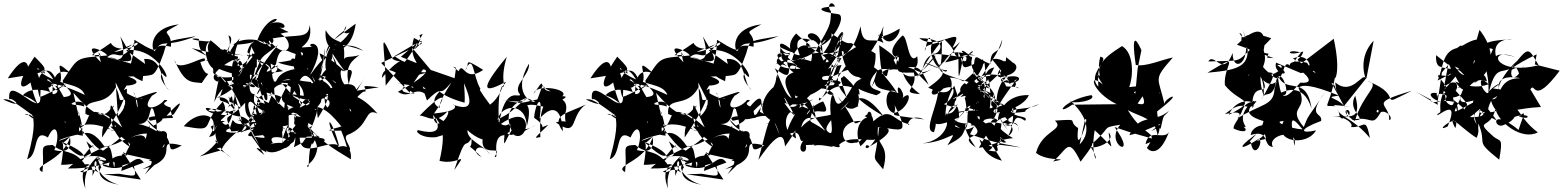

<svg xmlns="http://www.w3.org/2000/svg" viewBox="-42 -975 9435 1159"><path d="M677 74C804 96 773 89 764 10C727 -1 609 83 700 -48L868 -11C818 24 930 -57 832 78C943 -33 929 -7 818 46C1079 -21 863 -145 1055 -97C933 -28 1033 -124 917 -189C1025 -40 953 -199 791 -227C881 -220 852 -349 883 -316C937 -142 875 -125 859 -218C807 -45 888 -207 745 -142C892 -221 986 -102 938 -84C1032 -237 855 -171 957 -161C796 -244 860 -286 806 -344C776 -281 783 -410 764 -417C820 -313 739 -349 884 -216C975 -264 911 -250 959 -272C996 -313 1098 -418 1007 -285C980 -265 817 -289 864 -246C1060 -288 991 -223 988 -326C893 -354 1008 -369 951 -372C911 -319 799 -295 875 -397C990 -463 743 -364 717 -361C802 -353 774 -446 704 -329C847 -434 860 -329 717 -416C703 -377 704 -338 574 -145C573 -319 649 -105 652 -223C709 -109 563 -278 421 -205C522 -193 447 -379 619 -259C632 -365 610 -381 695 -206C511 -371 576 -239 474 -287C465 -404 586 -314 657 -447C700 -368 649 -360 737 -380C669 -420 761 -364 670 -274L656 -477C713 -366 726 -319 724 -435C726 -455 670 -384 750 -500C563 -435 905 -452 731 -513C971 -516 907 -534 718 -672C920 -697 1013 -435 937 -533C906 -504 978 -431 978 -431C924 -466 951 -628 828 -619C853 -486 888 -487 946 -654C969 -735 956 -725 1142 -757C937 -677 946 -750 890 -665C866 -693 869 -808 1037 -828C902 -755 998 -804 990 -693C836 -728 974 -607 769 -735C770 -564 684 -542 818 -485C842 -658 795 -588 749 -617C824 -562 760 -587 618 -632C643 -618 743 -573 684 -755C764 -616 807 -572 605 -630C674 -686 671 -574 776 -720C614 -594 592 -727 607 -647L786 -718C814 -701 662 -646 627 -716C510 -630 474 -640 566 -644C578 -598 532 -730 567 -599C428 -741 597 -665 605 -640C411 -622 436 -636 337 -489C332 -454 445 -399 343 -389C284 -489 242 -582 203 -540C316 -452 441 -479 470 -402C368 -451 198 -510 301 -430C452 -531 247 -398 197 -390C151 -526 256 -610 295 -493C220 -365 243 -575 291 -273C248 -505 295 -570 385 -532C260 -642 355 -531 316 -467C286 -425 256 -515 241 -492C365 -427 274 -383 256 -421C256 -421 151 -460 96 -400C235 -353 194 -256 142 -477C72 -417 52 -468 167 -633C260 -536 271 -545 5 -502C92 -639 127 -609 130 -555C227 -580 270 -485 186 -564C165 -534 212 -526 201 -394C213 -247 -2 -541 14 -375C32 -391 118 -309 -22 -374C36 -396 196 -223 188 -276C41 -284 136 -302 166 -264C62 -329 200 -219 161 -271C151 -245 185 -238 122 -14C195 -37 152 -206 247 -145C297 -256 325 -157 286 -69C397 -41 406 -116 347 -243C381 -222 260 -215 380 -150C252 -95 327 -150 456 -167C454 -336 359 -375 405 -342C349 -350 471 -386 466 -332C338 -379 285 -247 372 -274C378 -324 465 -313 427 -263C411 -212 498 -237 425 -170C412 -221 351 -167 459 -156L401 -415C600 -182 612 -328 647 -337C599 -278 639 -149 743 -88C709 -174 714 -106 589 -90C474 -259 432 -96 435 -214C568 -35 559 -87 579 -65C745 -174 751 -211 624 -211C810 -26 734 -192 690 57L826 6C769 -72 741 85 582 26C547 -36 690 80 531 -31C638 37 619 -57 465 -27C647 -120 617 -119 647 37C666 -47 616 45 368 42C495 -82 544 22 479 -122C635 13 477 -119 523 -94C448 -58 495 32 330 -119C550 -31 467 19 327 20C365 -199 294 -57 382 -152C340 4 139 22 214 64C231 -79 184 -97 276 -100C347 -38 402 -83 476 25C420 39 530 -33 516 87C592 -68 458 10 587 93C490 4 481 85 442 60C592 10 403 -17 474 164C445 13 603 -67 541 -20C622 46 502 -102 570 37C568 28 512 112 676 140C555 110 501 -18 615 27C625 -77 788 -8 700 -58L808 109L585 77Z M1478 -520C1447 -351 1351 -583 1251 -358C1294 -591 1287 -497 1272 -482C1177 -516 1392 -640 1384 -614C1463 -640 1319 -594 1374 -501C1382 -704 1443 -590 1315 -665C1379 -627 1266 -734 1218 -635C1253 -635 1251 -619 1167 -601C1206 -469 1247 -585 1176 -474C1112 -481 1072 -468 1012 -612C1024 -520 1218 -665 1193 -609C1273 -612 1163 -587 1365 -530C1372 -466 1341 -457 1479 -397C1337 -491 1405 -437 1266 -386C1366 -404 1381 -274 1217 -306C1234 -351 1450 -248 1254 -290C1311 -290 1333 -306 1303 -362C1156 -212 1276 -176 1067 -213C1169 -330 1308 -280 1220 -148C1308 -168 1204 -211 1316 -242C1250 -269 1215 -106 1354 -24C1215 -132 1222 -54 1298 -88C1191 -175 1325 -72 1323 -161C1331 -294 1321 -114 1163 -30C1342 -86 1270 -47 1319 -111C1407 -213 1432 -182 1354 -182C1306 -310 1325 -229 1438 -355C1430 -224 1512 -256 1577 -252C1432 -147 1475 -246 1389 -252C1509 -216 1418 -150 1311 -183C1339 -201 1398 -224 1344 -195C1383 -318 1330 -187 1469 -238C1399 -301 1413 -244 1313 -308C1470 -275 1284 -311 1279 -296C1162 -361 1184 -292 1289 -281L1382 -374C1344 -179 1313 -189 1262 -305C1237 -273 1272 -121 1230 -211C1324 -252 1335 -325 1378 -302C1304 -423 1241 -289 1324 -492C1483 -235 1383 -343 1335 -393C1452 -191 1375 -231 1516 -191C1395 -406 1496 -378 1500 -318C1530 -205 1484 -247 1582 -349C1476 -309 1488 -379 1495 -408C1440 -397 1456 -588 1569 -439C1516 -387 1551 -533 1507 -502C1556 -328 1543 -408 1583 -259C1481 -201 1408 -310 1523 -99C1397 -277 1501 -292 1492 -218C1612 -92 1568 -100 1599 -276C1497 -273 1568 -197 1555 -279C1397 -288 1560 -329 1462 -226C1457 -151 1465 -258 1519 -225C1436 -148 1424 -145 1550 -160C1559 -249 1663 -388 1582 -352C1484 -401 1477 -420 1530 -365C1497 -292 1451 -315 1506 -231C1484 -160 1382 -233 1358 -394C1300 -346 1422 -320 1352 -486C1441 -195 1409 -153 1480 -287C1543 -228 1520 -369 1411 -172C1397 -177 1615 -253 1553 -143C1449 -145 1457 -200 1554 -39C1504 -77 1476 -104 1568 -55C1537 -134 1550 27 1731 -120C1754 -180 1742 -155 1697 -197C1703 -114 1727 -154 1889 -152C1808 -133 1829 9 1819 32C1780 26 1899 5 1870 -148C1836 -99 1846 -64 1838 -193C1869 -134 1854 -90 1813 -221C1907 -103 2026 -47 2076 -13C2087 -157 1935 -58 2006 -79C1899 -301 1960 -274 2005 -93C1948 -144 1771 -2 1767 -144C1914 -142 1964 -153 1870 -80C1886 -108 1766 -280 1843 -217C1807 -185 1770 -205 1733 -276C1741 -149 1773 -176 1875 -145C1828 -248 1633 -124 1663 -91C1670 -243 1627 -201 1696 -219C1653 -136 1638 -36 1710 -101C1609 -142 1502 -59 1605 -112C1555 -185 1758 -121 1682 -125C1697 -17 1718 -363 1678 -362C1658 -157 1664 -277 1666 -298C1628 -245 1608 -357 1509 -359C1597 -253 1589 -211 1794 -159C1600 -181 1620 -327 1525 -292C1503 -322 1490 -425 1590 -396C1596 -457 1708 -544 1779 -337C1615 -518 1674 -489 1540 -458C1595 -576 1511 -383 1510 -410C1538 -487 1550 -404 1652 -478C1609 -485 1523 -500 1534 -444C1473 -437 1441 -568 1490 -510C1548 -660 1519 -608 1636 -704C1528 -575 1470 -484 1551 -406C1551 -358 1585 -353 1567 -416C1677 -384 1639 -415 1710 -310C1655 -369 1711 -386 1764 -324C1747 -363 1632 -266 1516 -179C1752 -294 1703 -306 1751 -288C1834 -214 1839 -268 1755 -295C1793 -268 1833 -315 1888 -366C1802 -475 1816 -405 1978 -357C1867 -428 1987 -368 1933 -325C1875 -417 2012 -476 1877 -262C1841 -424 2019 -444 2079 -302C2033 -312 2160 -448 2161 -419C2182 -450 2103 -466 2245 -448L2050 -418L1969 -584C1853 -520 1935 -474 1782 -443C1900 -236 1823 -354 1870 -309C1811 -337 1904 -276 1696 -414C1847 -329 1875 -406 1891 -417C1774 -285 1668 -333 1793 -271C1768 -267 1726 -257 1597 -398C1522 -181 1462 -312 1498 -345C1493 -321 1702 -237 1642 -200C1702 -125 1609 -293 1748 -284C1697 -155 1804 -292 1697 -164C1654 -232 1773 -222 1732 -86C1845 -149 1771 -94 1786 -116C1867 -223 1899 -398 1860 -331C1957 -326 2036 -169 2027 -213C1909 -184 1925 -184 2043 -187C1979 -237 2017 -219 2059 -64C2100 -69 2020 -138 2054 -160C2193 -212 2156 -330 2237 -289C2084 -466 2059 -321 2163 -515C2072 -340 2014 -443 2054 -328C2221 -523 1936 -458 2065 -453C2012 -448 2002 -581 2028 -545C2126 -578 2059 -503 2065 -460C2033 -582 2091 -613 2128 -643C2080 -625 2030 -643 2034 -606C2048 -779 1986 -683 1924 -793C1907 -626 2079 -628 2105 -832C1956 -722 1939 -718 1925 -648C1990 -793 2044 -772 2047 -813C2059 -839 2001 -755 2068 -778C1963 -629 1901 -762 2151 -669C1996 -767 1943 -589 1987 -729C1895 -663 1911 -461 1973 -564C1908 -531 1970 -526 1885 -486C1862 -529 1933 -534 2018 -447C1852 -567 2058 -491 1966 -637C2018 -487 1979 -347 1883 -531C2057 -401 1892 -411 1955 -415C1985 -456 1817 -561 1952 -397C1818 -394 1932 -725 1936 -593C2010 -635 1903 -725 2046 -536C2047 -540 1945 -632 1887 -653C1905 -576 1929 -665 1825 -514C1963 -759 1785 -714 1842 -693C1695 -682 1860 -681 1827 -824C1821 -735 1756 -772 1597 -742C1635 -840 1616 -740 1593 -791C1766 -761 1710 -568 1577 -739C1626 -775 1628 -657 1511 -731C1573 -902 1696 -868 1582 -830C1679 -867 1704 -788 1642 -811C1757 -747 1682 -820 1580 -726C1629 -629 1515 -778 1558 -705C1544 -744 1404 -750 1366 -704C1573 -715 1473 -764 1451 -660C1531 -582 1512 -640 1483 -653C1401 -523 1330 -567 1405 -743C1259 -581 1434 -651 1307 -679C1334 -622 1318 -663 1229 -732C1173 -655 1290 -644 1114 -685C1256 -611 1240 -617 1397 -610C1314 -626 1279 -690 1219 -611C1356 -643 1142 -587 1159 -740C1099 -750 1095 -729 1240 -724C1176 -738 1195 -575 1255 -557C1353 -693 1373 -749 1337 -761C1377 -644 1252 -659 1437 -640C1259 -660 1380 -717 1378 -571C1242 -594 1317 -582 1253 -589C1209 -532 1339 -462 1242 -547C1246 -495 1391 -486 1508 -571C1509 -637 1511 -758 1495 -648C1368 -479 1389 -556 1441 -576L1488 -732C1486 -678 1435 -748 1568 -530C1531 -664 1637 -553 1668 -546C1565 -525 1576 -548 1624 -587C1647 -732 1707 -645 1761 -647C1765 -685 1868 -627 1636 -598C1713 -566 1869 -562 1804 -555C1764 -720 1744 -714 1732 -561C1800 -542 1860 -555 1885 -390C1857 -587 1893 -383 1917 -684C1925 -567 1844 -439 1835 -480C1685 -493 1787 -515 1727 -475C1772 -488 1798 -406 1790 -396C1626 -432 1617 -348 1764 -320C1817 -438 1849 -346 1805 -272C1944 -372 1924 -428 1758 -301C1740 -326 1839 -524 1661 -487C1745 -518 1707 -467 1709 -381C1766 -463 1780 -606 1870 -442C1820 -625 1650 -676 1742 -559C1599 -534 1645 -458 1598 -479C1743 -461 1700 -516 1639 -345C1574 -440 1673 -530 1523 -523L1603 -410C1536 -354 1578 -520 1588 -471C1560 -548 1642 -516 1632 -577C1664 -605 1525 -496 1582 -566C1518 -636 1477 -542 1576 -717C1509 -670 1475 -661 1472 -574C1455 -629 1362 -442 1419 -554C1442 -485 1344 -760 1359 -483C1382 -428 1386 -692 1423 -580C1424 -507 1361 -480 1318 -486C1238 -577 1344 -432 1384 -421C1346 -457 1252 -418 1390 -472C1573 -491 1492 -361 1364 -564C1392 -571 1313 -448 1469 -461C1549 -681 1452 -615 1447 -646C1631 -562 1604 -576 1552 -480C1633 -485 1601 -457 1588 -631C1432 -476 1580 -538 1417 -437C1470 -491 1283 -478 1388 -432L1383 -402L1517 -528Z M2466 -540C2334 -753 2513 -515 2339 -636L2460 -708C2416 -711 2580 -685 2457 -746C2406 -589 2567 -561 2378 -632C2581 -814 2483 -683 2457 -678C2537 -764 2458 -755 2510 -770C2423 -609 2369 -568 2286 -458C2284 -700 2238 -816 2329 -618C2398 -580 2392 -658 2263 -504C2273 -626 2422 -484 2456 -443C2419 -462 2397 -444 2462 -410C2299 -418 2470 -471 2358 -470C2479 -462 2416 -434 2512 -556C2558 -554 2515 -503 2360 -421C2445 -361 2482 -506 2579 -339C2502 -456 2495 -472 2533 -433C2494 -467 2540 -361 2535 -368C2651 -483 2589 -368 2684 -478C2603 -355 2610 -330 2613 -323C2526 -367 2633 -446 2673 -468C2545 -485 2571 -408 2762 -355C2763 -366 2766 -376 2759 -473C2794 -388 2831 -294 2696 -342C2671 -360 2785 -309 2578 -290C2671 -418 2631 -421 2491 -277C2531 -279 2586 -216 2663 -307C2676 -272 2584 -167 2572 -280C2559 -303 2689 -136 2484 -189C2456 -187 2499 -138 2591 -147C2733 -191 2728 -181 2591 -273C2589 -227 2667 -240 2611 -4C2728 26 2787 -76 2700 52C2777 -182 2760 -66 2804 -140C2811 -45 2754 -137 2865 -27C2785 -66 2863 -126 2914 -43C2897 -89 2773 -126 2780 -190C2831 -137 2918 -111 2874 -154C2845 -6 3007 -112 2944 -31C2975 1 2918 -157 3003 -159C2996 -59 3003 -130 3062 -211C3162 -277 3045 -138 3200 -224C3085 -170 3123 -165 3075 -185C3058 -138 2996 -173 3034 -177C3050 -301 3022 -140 2938 -279C2829 -220 3007 -295 2912 -171C3195 -425 3160 -102 3060 -161C2966 -326 3108 -370 3138 -386C3008 -267 3032 -295 2961 -252C2984 -347 3134 -361 3138 -212C3182 -380 3098 -341 3139 -339C3204 -360 3312 -279 3334 -373C3264 -395 3208 -357 3220 -147C3190 -146 3163 -121 3268 -221C3171 -190 3294 -188 3182 -264C3190 -361 3239 -422 3215 -259C3305 -360 3350 -301 3356 -182C3279 -284 3385 -290 3494 -344C3393 -273 3454 -138 3313 -236C3420 -267 3362 -179 3370 -290C3408 -400 3273 -414 3238 -315C3393 -389 3387 -394 3352 -394C3402 -437 3193 -472 3180 -410C3259 -516 3194 -458 3283 -424C3207 -423 3261 -530 3202 -375C3067 -343 3114 -353 2986 -372C3214 -337 3071 -414 3189 -362C3166 -348 3047 -416 3151 -591C3159 -521 3047 -459 3097 -405C3098 -375 3005 -472 2969 -217C2959 -490 2997 -441 3012 -481C2892 -418 2832 -408 3017 -632C2969 -471 3025 -453 2983 -448C3011 -483 2953 -332 2876 -329C2967 -320 2899 -337 2826 -483C2828 -488 2833 -386 2858 -439C2811 -518 2818 -663 2766 -549C2802 -590 2742 -635 2875 -553C2757 -472 2757 -611 2726 -545C2692 -577 2680 -577 2711 -566L2702 -503L2558 -553L2448 -684L2259 -595L2431 -416L2465 -518L2538 -538Z M4194 74C4321 96 4290 89 4281 10C4244 -1 4126 83 4217 -48L4385 -11C4335 24 4447 -57 4349 78C4460 -33 4446 -7 4335 46C4596 -21 4380 -145 4572 -97C4450 -28 4550 -124 4434 -189C4542 -40 4470 -199 4308 -227C4398 -220 4369 -349 4400 -316C4454 -142 4392 -125 4376 -218C4324 -45 4405 -207 4262 -142C4409 -221 4503 -102 4455 -84C4549 -237 4372 -171 4474 -161C4313 -244 4377 -286 4323 -344C4293 -281 4300 -410 4281 -417C4337 -313 4256 -349 4401 -216C4492 -264 4428 -250 4476 -272C4513 -313 4615 -418 4524 -285C4497 -265 4334 -289 4381 -246C4577 -288 4508 -223 4505 -326C4410 -354 4525 -369 4468 -372C4428 -319 4316 -295 4392 -397C4507 -463 4260 -364 4234 -361C4319 -353 4291 -446 4221 -329C4364 -434 4377 -329 4234 -416C4220 -377 4221 -338 4091 -145C4090 -319 4166 -105 4169 -223C4226 -109 4080 -278 3938 -205C4039 -193 3964 -379 4136 -259C4149 -365 4127 -381 4212 -206C4028 -371 4093 -239 3991 -287C3982 -404 4103 -314 4174 -447C4217 -368 4166 -360 4254 -380C4186 -420 4278 -364 4187 -274L4173 -477C4230 -366 4243 -319 4241 -435C4243 -455 4187 -384 4267 -500C4080 -435 4422 -452 4248 -513C4488 -516 4424 -534 4235 -672C4437 -697 4530 -435 4454 -533C4423 -504 4495 -431 4495 -431C4441 -466 4468 -628 4345 -619C4370 -486 4405 -487 4463 -654C4486 -735 4473 -725 4659 -757C4454 -677 4463 -750 4407 -665C4383 -693 4386 -808 4554 -828C4419 -755 4515 -804 4507 -693C4353 -728 4491 -607 4286 -735C4287 -564 4201 -542 4335 -485C4359 -658 4312 -588 4266 -617C4341 -562 4277 -587 4135 -632C4160 -618 4260 -573 4201 -755C4281 -616 4324 -572 4122 -630C4191 -686 4188 -574 4293 -720C4131 -594 4109 -727 4124 -647L4303 -718C4331 -701 4179 -646 4144 -716C4027 -630 3991 -640 4083 -644C4095 -598 4049 -730 4084 -599C3945 -741 4114 -665 4122 -640C3928 -622 3953 -636 3854 -489C3849 -454 3962 -399 3860 -389C3801 -489 3759 -582 3720 -540C3833 -452 3958 -479 3987 -402C3885 -451 3715 -510 3818 -430C3969 -531 3764 -398 3714 -390C3668 -526 3773 -610 3812 -493C3737 -365 3760 -575 3808 -273C3765 -505 3812 -570 3902 -532C3777 -642 3872 -531 3833 -467C3803 -425 3773 -515 3758 -492C3882 -427 3791 -383 3773 -421C3773 -421 3668 -460 3613 -400C3752 -353 3711 -256 3659 -477C3589 -417 3569 -468 3684 -633C3777 -536 3788 -545 3522 -502C3609 -639 3644 -609 3647 -555C3744 -580 3787 -485 3703 -564C3682 -534 3729 -526 3718 -394C3730 -247 3515 -541 3531 -375C3549 -391 3635 -309 3495 -374C3553 -396 3713 -223 3705 -276C3558 -284 3653 -302 3683 -264C3579 -329 3717 -219 3678 -271C3668 -245 3702 -238 3639 -14C3712 -37 3669 -206 3764 -145C3814 -256 3842 -157 3803 -69C3914 -41 3923 -116 3864 -243C3898 -222 3777 -215 3897 -150C3769 -95 3844 -150 3973 -167C3971 -336 3876 -375 3922 -342C3866 -350 3988 -386 3983 -332C3855 -379 3802 -247 3889 -274C3895 -324 3982 -313 3944 -263C3928 -212 4015 -237 3942 -170C3929 -221 3868 -167 3976 -156L3918 -415C4117 -182 4129 -328 4164 -337C4116 -278 4156 -149 4260 -88C4226 -174 4231 -106 4106 -90C3991 -259 3949 -96 3952 -214C4085 -35 4076 -87 4096 -65C4262 -174 4268 -211 4141 -211C4327 -26 4251 -192 4207 57L4343 6C4286 -72 4258 85 4099 26C4064 -36 4207 80 4048 -31C4155 37 4136 -57 3982 -27C4164 -120 4134 -119 4164 37C4183 -47 4133 45 3885 42C4012 -82 4061 22 3996 -122C4152 13 3994 -119 4040 -94C3965 -58 4012 32 3847 -119C4067 -31 3984 19 3844 20C3882 -199 3811 -57 3899 -152C3857 4 3656 22 3731 64C3748 -79 3701 -97 3793 -100C3864 -38 3919 -83 3993 25C3937 39 4047 -33 4033 87C4109 -68 3975 10 4104 93C4007 4 3998 85 3959 60C4109 10 3920 -17 3991 164C3962 13 4120 -67 4058 -20C4139 46 4019 -102 4087 37C4085 28 4029 112 4193 140C4072 110 4018 -18 4132 27C4142 -77 4305 -8 4217 -58L4325 109L4102 77Z M5010 -630C5050 -599 4973 -533 5050 -777C4992 -691 4984 -650 5030 -593C4991 -698 4831 -641 4807 -643C4877 -720 4858 -680 4764 -773C4687 -695 4730 -595 4884 -664C4735 -572 4649 -614 4671 -688C4803 -625 4720 -688 4720 -688C4607 -775 4700 -584 4748 -683C4717 -654 4680 -580 4750 -537C4811 -638 4655 -551 4677 -661C4758 -591 4862 -463 4941 -571C4860 -615 4717 -635 4819 -618C4812 -653 4703 -501 4771 -546C4709 -526 4648 -504 4767 -338C4755 -489 4682 -412 4792 -386C4773 -389 4920 -495 4991 -405C4894 -381 4975 -565 5027 -626C4953 -400 4885 -333 4904 -386C4924 -354 4960 -491 5101 -448C4985 -241 5005 -427 4980 -398C4946 -311 5015 -122 4951 -184C4922 -213 5034 -311 5086 -365C4977 -221 4893 -322 4794 -205C4827 -340 4935 -170 4847 -365C4756 -459 4818 -309 4722 -332C4762 -361 4798 -365 4708 -347C4663 -472 4662 -305 4595 -393C4600 -229 4612 -255 4714 -181C4654 -273 4654 -321 4695 -385C4770 -259 4771 -245 4693 -353C4843 -312 4939 -442 4784 -323C4794 -396 4848 -305 4941 -184C4827 -274 4839 -198 4871 -344C4796 -216 4821 -328 4927 -363C4981 -260 4902 -323 4870 -296C4848 -388 4893 -271 4783 -345C4908 -435 4915 -522 5018 -464L4855 -449C4856 -428 4813 -440 4783 -398C4710 -325 4677 -494 4634 -564C4789 -441 4658 -640 4791 -560C4620 -548 4604 -642 4728 -643C4720 -655 4558 -682 4730 -560C4679 -611 4573 -573 4715 -617C4591 -543 4689 -385 4644 -521C4650 -391 4454 -334 4638 -232C4657 -449 4602 -348 4637 -457C4531 -377 4548 -255 4620 -289C4673 -208 4456 -224 4674 -233L4545 -300C4572 -400 4544 -427 4434 -258C4522 -235 4609 -359 4663 -162C4606 -304 4614 -309 4536 -10C4684 -226 4691 -136 4697 -91C4824 -262 4736 -250 4764 -139C4650 -198 4722 -348 4755 -282C4651 -108 4756 -127 4713 -162C4832 -223 4746 -39 4852 -175C4720 -60 4842 -23 4822 -99C4895 -107 4899 -78 4988 -168C4792 -49 4817 -114 5021 -137C4881 -180 4950 -162 4865 -89C4890 -118 5009 -74 4981 -95C5026 -80 5033 -86 5023 -101C5085 -162 5208 -119 5242 -134C5169 -22 5174 -128 5206 -90C5353 -170 5348 -213 5264 -204C5244 20 5209 -51 5289 47C5334 -119 5241 -80 5258 -207C5396 -197 5456 -145 5357 -343C5383 -263 5269 -292 5536 -254C5438 -298 5429 -198 5447 -225C5336 -246 5340 -353 5209 -223C5253 -338 5142 -324 5224 -191C5266 -330 5078 -266 5152 -92C5275 -197 5228 -330 5177 -272C5229 -274 5181 -105 5118 -114C5025 -87 5007 -251 5158 -245C5091 -213 5146 -222 5015 -394C5085 -266 5130 -342 5140 -332C5123 -346 5193 -396 5052 -517C5032 -489 5017 -542 5076 -366C5062 -427 4976 -436 5038 -583C4979 -569 4929 -583 4840 -399C4944 -435 5011 -554 4978 -467C4997 -547 4852 -388 4960 -646C4878 -516 4785 -678 4776 -461C4790 -605 4941 -529 4856 -487C5008 -553 4935 -482 5034 -537C5132 -585 5119 -511 5157 -711C5141 -640 5086 -639 4983 -449C5005 -458 5116 -493 4911 -493L5038 -676C5046 -573 5106 -459 5204 -534C5221 -473 5081 -559 5096 -342C5083 -279 5117 -508 5290 -275C5160 -349 5078 -428 5147 -404C5143 -507 5037 -455 5248 -400C5347 -449 5122 -398 5253 -547C5205 -423 5284 -445 5381 -413C5360 -498 5435 -400 5401 -378C5479 -456 5444 -307 5354 -293C5284 -310 5300 -479 5375 -412C5282 -560 5277 -480 5265 -702C5483 -561 5332 -547 5511 -407C5380 -417 5505 -439 5474 -537C5413 -535 5356 -534 5387 -575C5546 -569 5462 -468 5709 -636C5488 -490 5428 -475 5369 -587C5418 -585 5373 -577 5375 -571C5405 -714 5374 -735 5399 -683C5456 -597 5245 -608 5406 -761C5440 -754 5438 -576 5495 -635C5515 -512 5405 -623 5564 -463C5502 -585 5520 -583 5327 -553C5301 -690 5339 -653 5380 -555C5221 -563 5271 -569 5218 -447C5330 -659 5363 -466 5375 -642C5261 -507 5372 -471 5224 -576C5262 -532 5144 -601 5103 -566C5176 -415 5250 -543 5243 -651C5115 -747 5162 -475 5292 -818C5255 -655 5417 -832 5223 -713C5175 -681 5239 -650 5270 -772C5328 -661 5397 -778 5388 -802C5210 -694 5254 -822 5291 -715C5227 -759 5163 -681 5153 -817C5111 -668 5072 -665 5036 -623C4924 -651 5100 -716 5006 -733C5045 -812 5073 -793 5003 -692C4979 -598 4940 -574 4922 -626C4870 -724 5003 -772 4905 -697C4975 -711 5071 -871 5021 -889C4891 -906 4880 -933 4999 -936C4978 -979 4945 -940 4974 -907C4972 -823 4971 -825 4890 -684C4788 -679 4877 -723 4834 -685C4958 -709 4859 -639 4738 -606C4763 -753 4923 -725 4832 -551C4753 -684 4729 -791 4892 -718C4745 -767 4928 -839 4922 -658C4863 -809 4797 -687 4835 -698C4969 -613 4911 -653 4998 -568C5108 -711 5033 -663 4919 -643C5054 -809 4900 -814 5004 -755C5113 -675 5073 -750 5130 -686C5138 -715 5026 -603 4977 -632L5040 -678L4967 -500L4983 -620Z M5901 -252C6010 -290 5936 -174 6022 -127C5978 -116 5903 -84 5867 -83C5958 -245 5959 -199 5826 -230C5936 -128 5720 -174 5848 -85C5706 -285 5852 -232 5817 -217C5932 -222 5815 -213 5866 -446C5770 -421 5860 -223 5829 -351C5756 -284 5854 -156 5723 -212C5724 -246 5767 -131 5880 -246L5825 -290L6006 -5C5878 -37 5878 -136 5867 -137C5955 -53 6033 -81 5978 -203C5902 -267 5959 -204 5985 -335C5902 -390 6032 -364 6081 -274C5955 -275 5911 -192 6033 -117C5964 -93 6015 -244 6000 -230C5881 -253 5873 -202 5974 -201C5852 -235 5890 -310 5813 -165C5990 -102 6049 -103 6118 -85C5862 -121 5991 -94 5925 -67C6061 -38 5880 -124 6073 -141C5870 -258 5990 -367 5964 -288C5942 -376 6235 -354 6005 -234C6086 -227 6086 -177 6036 -149C6037 -145 6080 -188 6074 -331C6035 -255 6176 -286 6146 -246C6055 -307 6107 -193 6024 -221C6054 -225 6104 -263 6108 -184C6115 -261 5996 -211 6055 -291C6236 -309 6062 -287 6231 -347C6152 -297 6019 -348 6047 -244C5911 -397 6024 -207 6041 -192C5961 -273 5950 -408 6021 -503C6076 -548 5940 -461 5993 -557L6002 -485C6118 -443 6169 -547 6007 -504C6047 -426 6055 -411 5991 -452C6137 -459 6119 -428 6084 -452C6124 -504 5970 -517 6020 -494C6075 -578 6130 -556 6031 -630C6033 -506 5865 -475 5870 -365C5884 -506 5912 -513 5833 -527C5843 -683 5841 -623 5937 -589C5935 -696 5997 -632 6008 -737C5976 -639 5948 -617 5874 -500C6025 -570 5859 -383 5960 -568C5890 -555 5933 -496 5816 -458C5885 -566 6013 -508 6000 -521C6094 -503 6150 -616 6004 -605C6062 -572 5998 -637 5944 -615C5939 -635 6070 -458 6064 -461C6017 -533 6038 -441 5986 -522C6110 -520 5992 -424 6097 -498C5884 -221 6033 -317 5935 -385C5912 -460 5835 -432 6002 -341C5915 -340 5881 -532 5756 -389C5888 -421 5911 -558 5900 -380C5854 -533 5776 -508 5782 -393C5894 -463 5942 -467 5821 -368C5821 -368 5980 -362 5958 -407C5919 -301 5952 -349 6017 -311C6035 -343 5887 -431 5851 -447C5993 -403 5962 -382 5866 -378C5788 -208 5921 -306 5983 -247C5977 -272 6014 -406 6169 -401C6128 -310 5951 -284 5916 -295C6032 -273 5878 -370 5872 -231C5954 -280 5940 -388 5928 -496C5915 -494 5905 -443 5834 -535C6021 -388 5952 -380 5948 -323C5839 -304 5840 -450 5780 -473C5725 -427 5773 -405 5788 -396C5770 -340 5784 -444 5794 -294C5818 -287 5723 -352 5863 -307C5647 -314 5626 -226 5738 -347C5700 -247 5662 -322 5666 -266C5666 -266 5655 -348 5718 -458L5739 -395C5648 -349 5801 -403 5787 -447C5817 -316 5854 -424 5803 -333C5950 -371 5908 -495 5901 -596C5707 -424 5831 -502 5685 -507C5702 -523 5749 -353 5561 -446C5734 -567 5612 -555 5533 -599C5654 -565 5666 -524 5675 -552C5593 -541 5554 -692 5592 -719C5576 -706 5570 -816 5542 -668C5530 -713 5617 -705 5660 -736C5768 -637 5672 -627 5814 -634C5748 -708 5738 -639 5845 -641C5672 -679 5711 -657 5629 -573C5626 -528 5674 -522 5932 -441C5728 -613 5889 -636 5791 -634C5803 -562 5714 -648 5803 -642C5838 -697 5878 -645 5664 -598C5826 -818 5714 -668 5709 -690C5795 -841 5609 -660 5507 -745C5736 -741 5588 -610 5589 -663C5637 -539 5642 -552 5644 -725C5627 -712 5589 -665 5492 -505C5648 -709 5627 -643 5523 -546C5558 -685 5606 -648 5773 -630C5738 -467 5746 -479 5743 -663C5790 -568 5733 -532 5892 -617C5911 -536 5778 -487 5923 -467C5849 -385 5826 -499 5850 -508C5824 -486 5723 -412 5730 -373C5691 -323 5784 -307 5625 -356C5670 -299 5785 -488 5653 -441C5571 -354 5559 -448 5623 -442C5621 -335 5526 -184 5596 -177C5640 -313 5520 -159 5747 -267C5749 -402 5670 -322 5669 -234C5685 -257 5677 -130 5526 -109C5697 -119 5753 -222 5677 -98C5774 -151 5765 -150 5795 -229C5688 -233 5697 -294 5780 -301C5684 -196 5702 -218 5836 -369C5910 -349 5896 -432 5831 -361C5852 -326 5869 -445 5872 -245L5899 -370L5861 -203Z M6835 -489C6801 -456 6924 -320 6825 -350C6888 -441 6915 -468 6774 -449C6798 -507 6807 -652 6731 -697C6602 -615 6579 -582 6588 -452C6513 -528 6669 -621 6600 -633C6562 -499 6670 -372 6602 -514C6602 -514 6555 -552 6615 -465C6522 -545 6549 -419 6699 -346L6430 -343C6321 -266 6373 -370 6546 -401C6587 -367 6413 -342 6419 -368C6606 -193 6464 -99 6475 -102L6508 -254C6542 -284 6444 -4 6466 -202C6393 -249 6492 -258 6326 -247C6388 -190 6247 -190 6212 -52C6282 6 6442 -26 6314 0C6402 -72 6404 -157 6481 1C6550 -90 6584 -133 6507 -107C6496 -159 6497 -40 6543 -87C6615 29 6533 2 6566 -189C6706 -62 6663 -61 6650 -175C6708 -116 6534 -61 6538 -97C6679 -214 6597 -202 6720 -222C6618 -99 6837 -3 6686 -208C6913 -127 6976 -145 6873 -105C6891 -206 6984 -126 7014 -178C6961 -34 6903 -55 6881 -82C6957 -195 6875 -130 6766 -310C6854 -263 6932 -264 6946 -156C6979 -241 6926 -212 6964 -198C6987 -306 6981 -260 7014 -306C6928 -229 6835 -294 6775 -159C6915 -189 7036 -280 6908 -184C7002 -222 6910 -244 6956 -415C6986 -410 6900 -429 6877 -294L6937 -298C7143 -454 6967 -376 6989 -340C6950 -517 6914 -486 7038 -628C6969 -614 6872 -570 6814 -583C6780 -818 6832 -708 6848 -672L6825 -559L6811 -409L6803 -418L6851 -453Z M7615 -651C7533 -664 7559 -664 7632 -744C7441 -812 7482 -703 7439 -776C7483 -762 7408 -727 7503 -674C7422 -595 7449 -611 7252 -604C7287 -664 7339 -502 7399 -655C7396 -527 7531 -593 7459 -798C7547 -566 7435 -554 7247 -536C7467 -670 7340 -580 7352 -461C7442 -348 7560 -379 7376 -282C7419 -393 7560 -375 7518 -322C7509 -503 7628 -378 7583 -491C7659 -421 7680 -545 7651 -434C7646 -335 7567 -349 7426 -259C7476 -306 7441 -354 7543 -365C7485 -275 7485 -398 7352 -286C7521 -325 7396 -236 7405 -199C7463 -171 7499 -182 7464 -211C7515 -192 7391 -256 7525 -367C7547 -348 7416 -294 7585 -244C7576 -180 7476 -108 7508 -119C7525 -3 7588 -117 7558 -138C7431 -55 7408 -77 7589 -199C7590 -129 7631 -142 7544 -125C7717 -244 7515 -244 7508 -160C7627 -197 7577 -92 7642 -88C7599 -160 7804 -209 7771 -95C7753 -243 7735 -299 7821 -194C7746 -198 7631 -244 7707 -244C7639 -117 7846 -88 7902 -188C7809 -166 7792 -193 7933 -245C7943 -301 7840 -262 7960 -423C7847 -254 7859 -288 7828 -208C7719 -339 7866 -301 7796 -445C7816 -463 7864 -470 8040 -398C7915 -381 8092 -392 8089 -277C8034 -228 8049 -301 8032 -311C8054 -267 8133 -256 8228 -141C8199 -277 8200 -202 8112 -208C8138 -227 8063 -284 7984 -273C8077 -285 8187 -224 8139 -397C8080 -296 8245 -241 8114 -251C8246 -282 8236 -196 8296 -303C8236 -275 8293 -353 8276 -280C8307 -337 8379 -259 8344 -250C8349 -357 8205 -345 8480 -427C8252 -315 8453 -394 8214 -485C8300 -465 8184 -411 8137 -245C8021 -313 8123 -336 8102 -278L7996 -474C8028 -475 8034 -338 8018 -478C8118 -391 8184 -542 8201 -503C8175 -578 8188 -665 8250 -729L8207 -505L8072 -336C8194 -315 7962 -355 8019 -334C7933 -341 7978 -302 8018 -516C8003 -479 8059 -513 8009 -741L7777 -564C7784 -574 7935 -465 7807 -476C7699 -351 7691 -377 7669 -528C7716 -394 7844 -535 7875 -320C7824 -485 7704 -422 7685 -412C7776 -343 7678 -639 7655 -453C7624 -376 7596 -432 7573 -374C7678 -561 7665 -544 7536 -530C7633 -481 7749 -591 7667 -583C7785 -501 7637 -524 7661 -597L7810 -534L7890 -547L7901 -532C7731 -650 7807 -589 7825 -664C7714 -629 7725 -686 7811 -657C7724 -554 7809 -608 7762 -621C7865 -669 7880 -534 7848 -596C7774 -616 7716 -594 7758 -564C7684 -660 7728 -421 7621 -533C7532 -602 7584 -652 7490 -513C7497 -545 7592 -584 7587 -393C7528 -579 7621 -556 7586 -673C7602 -737 7592 -869 7425 -705L7647 -624L7607 -627Z M8630 -414C8510 -426 8734 -271 8683 -448C8623 -313 8676 -305 8638 -289C8605 -239 8781 -416 8697 -212C8597 -162 8783 -317 8743 -201C8682 -316 8798 -184 8872 -143C8924 -263 8758 -213 8957 -413C8874 -417 8805 -405 8881 -198C8881 -358 8963 -273 8891 -296C8862 -339 8990 -264 8831 -268C8958 -362 8840 -319 8993 -248C8887 -395 8902 -350 8878 -240C8944 -88 8847 -140 9008 -11C9032 -148 9016 -118 8975 -149C8847 -263 8960 -187 8985 -319C9002 -236 9145 -125 9241 -176C9097 -281 9124 -412 8995 -298C9020 -333 8897 -241 8959 -366C8989 -259 9110 -247 9077 -260C9195 -313 9211 -239 9127 -273C9180 -314 9152 -281 9125 -191C8948 -334 8975 -189 9036 -221C9142 -263 9123 -336 8988 -324C9057 -284 9117 -323 9260 -329L9196 -436C9228 -486 9209 -330 9373 -548L9223 -586L9234 -647C9107 -587 9025 -525 9111 -566C9149 -509 9113 -480 9171 -618C9099 -420 9034 -535 9125 -616C9018 -522 8982 -420 9013 -409C8972 -517 9076 -516 9135 -503C8988 -504 9024 -367 8963 -376C9057 -432 9084 -425 8971 -441C9057 -496 8960 -456 8938 -409C8881 -452 8881 -542 8953 -455C8968 -501 8913 -409 8742 -483C8830 -353 8810 -528 8934 -484C8925 -515 8918 -553 8856 -473C8901 -496 9037 -605 8889 -795C8805 -514 8895 -663 8845 -576C8859 -548 8835 -717 8970 -679C8897 -511 8949 -585 8943 -406C8984 -586 9019 -527 9082 -565C9190 -701 9181 -690 9246 -581C8973 -514 8931 -697 9104 -631C8964 -671 8971 -619 9006 -588C8943 -716 9031 -743 9093 -738C8854 -730 8955 -680 8911 -730C8906 -686 8930 -787 8787 -700C8760 -692 8797 -715 8753 -685C8661 -663 8671 -564 8636 -489C8802 -569 8736 -571 8820 -501C8821 -554 8805 -476 8740 -574C8810 -544 8720 -557 8659 -568C8702 -589 8619 -531 8627 -642L8700 -584L8667 -408L8714 -430C8770 -292 8684 -348 8685 -372C8678 -476 8610 -346 8744 -513C8798 -406 8802 -482 8738 -436C8779 -372 8647 -456 8796 -447C8739 -333 8794 -352 8893 -379C8669 -258 8746 -291 8782 -406C8679 -346 8695 -447 8650 -433C8809 -564 8743 -355 8724 -451C8844 -317 8816 -359 8795 -309C8838 -292 8604 -499 8636 -361L8662 -537L8704 -588C8773 -458 8587 -560 8652 -499C8657 -497 8742 -389 8756 -291C8780 -428 8584 -325 8596 -373L8506 -421L8637 -342Z"/></svg>

Font: CISF Camouflage Kit
Style: Mdz
Weight: 400
Designer: Robert Jablonski, Jasper
Foundry: Cannot Into Space Fonts
Version: Version 1.270